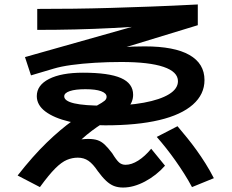

<svg xmlns="http://www.w3.org/2000/svg" viewBox="-20 -792 1040 861"><path d="M532 49Q509 49 491 42Q473 35 455.5 18.5Q438 2 419 -24Q397 -57 376.5 -71Q356 -85 329 -85Q304 -85 280 -75Q256 -65 227.5 -36.5Q199 -8 159 47L59 -5Q128 -93 189.5 -152.5Q251 -212 306.5 -251.5Q362 -291 412 -317Q441 -333 449.5 -340.5Q458 -348 458 -358Q458 -374 433.5 -383Q409 -392 363 -392Q318 -392 293 -383.5Q268 -375 268 -360Q268 -339 313 -328.5Q358 -318 452 -318Q552 -318 625 -331.5Q698 -345 738 -369.5Q778 -394 778 -428Q778 -470 713.5 -492Q649 -514 524 -514Q463 -514 405.5 -510.5Q348 -507 300.5 -500.5Q253 -494 220 -484L119 -454L92 -536L655 -695L670 -678Q575 -671 488.5 -666.5Q402 -662 318 -660Q234 -658 147 -658V-752Q231 -752 311 -753Q391 -754 475.5 -756.5Q560 -759 656 -762.5Q752 -766 867 -772V-679L438 -548L432 -568Q483 -577 529.5 -580.5Q576 -584 629 -584Q762 -584 829.5 -545.5Q897 -507 897 -433Q897 -369 845 -323Q793 -277 694 -253.5Q595 -230 452 -230Q360 -230 291 -246.5Q222 -263 183.5 -292Q145 -321 145 -361Q145 -410 200 -438Q255 -466 352 -466Q468 -466 522.5 -442Q577 -418 577 -367Q577 -334 552.5 -307.5Q528 -281 473 -257Q438 -240 392.5 -206Q347 -172 293 -116L271 -146Q300 -158 325.5 -163.5Q351 -169 376 -169Q400 -169 417 -163.5Q434 -158 449 -144Q464 -130 483 -105Q502 -74 514 -63.5Q526 -53 543 -53Q570 -53 600 -72Q630 -91 658 -125L720 -49Q681 -5 630 22Q579 49 532 49ZM841 47Q825 17 806 -13Q787 -43 766.5 -72Q746 -101 725 -127.5Q704 -154 683 -178L776 -226Q798 -200 819.5 -173.5Q841 -147 861.5 -118.5Q882 -90 901.5 -59Q921 -28 939 7Z"/></svg>

Font: M PLUS 2 SemiBold
Style: Regular
Weight: 600
Designer: Coji Morishita
Foundry: UNDERFOREST DESIGN
Version: Version 1.001